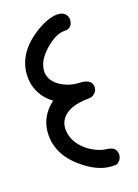

<svg xmlns="http://www.w3.org/2000/svg" viewBox="-109 -587 451 627"><g transform="rotate(-20 117.0 -273.5)"><path d="M204.1 -499Q198.2 -478.5 177.7 -478.5H169.9Q144.5 -476.6 114.3 -452.1Q74.2 -419.9 68.4 -384.8Q63.5 -349.6 94.7 -326.2Q124 -304.7 161.1 -302.7Q205.1 -301.8 205.1 -273.4Q205.1 -260.7 195.3 -252Q186.5 -244.1 175.8 -244.1Q175.8 -244.1 175.8 -244.1Q101.6 -244.1 78.1 -208Q65.4 -189.5 69.3 -162.1Q72.3 -139.6 87.9 -119.1Q111.3 -88.9 149.4 -74.2Q163.1 -69.3 173.8 -68.4Q188.5 -66.4 196.3 -60.5Q205.1 -52.7 205.1 -39.1Q205.1 -25.4 194.3 -15.6Q186.5 -8.8 179.7 -9.8L163.1 -10.7Q123 -14.6 80.1 -47.9Q9.8 -102.5 9.8 -174.8Q9.8 -228.5 48.8 -265.6Q48.8 -265.6 62.5 -277.3Q48.8 -287.1 38.1 -299.8Q8.8 -335.9 10.7 -383.8Q14.6 -462.9 100.6 -513.7Q140.6 -537.1 169.9 -537.1Q197.3 -537.1 204.1 -515.6Q205.1 -511.7 205.1 -507.8Q205.1 -503.9 204.1 -499Z"/></g></svg>

Font: otype
Style: Regular
Weight: 400
Designer: ironsmith
Version: 4